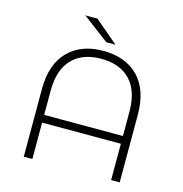

<svg xmlns="http://www.w3.org/2000/svg" viewBox="-124 -988 1050 1102"><g transform="rotate(15 401.0 -437.5)"><path d="M686 -401V0H635V-216H167V0H116V-401Q116 -549 192.5 -627Q269 -705 401 -705Q534 -705 610 -627Q686 -549 686 -401ZM635 -262V-406Q635 -530 573.5 -594Q512 -658 401 -658Q290 -658 228.5 -594Q167 -530 167 -406V-262ZM247 -875H319L458 -757H404Z"/></g></svg>

Font: Montserrat Alternates Light
Style: Regular
Weight: 300
Designer: Julieta Ulanovsky
Foundry: Julieta Ulanovsky
Version: Version 7.200